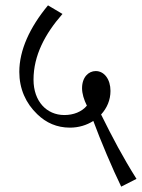

<svg xmlns="http://www.w3.org/2000/svg" viewBox="-20 -657 529 716"><path d="M241 -181C273 -181 303 -190 328 -206C354 -135 401 -24 432 39L489 10C438 -71 400 -143 357 -230C379 -254 392 -284 392 -318C392 -361 369 -392 337 -392C310 -392 286 -369 286 -328C286 -308 293 -285 304 -263C285 -240 254 -228 220 -228C154 -228 105 -279 105 -360C105 -450 148 -531 213 -605L159 -637C91 -555 52 -470 52 -389C52 -326 76 -272 119 -231C152 -199 192 -181 241 -181Z"/></svg>

Font: Noto Serif Devanagari SemiCondensed Light
Style: Regular
Weight: 300
Width: 4
Designer: Universal Thirst, Indian Type Foundry and the Monotype Design Team
Foundry: Monotype Imaging Inc.
Version: Version 2.004